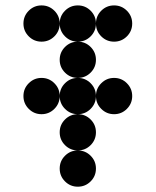

<svg xmlns="http://www.w3.org/2000/svg" viewBox="-20 -704 587 724"><path d="M205.1 -615.2Q205.1 -586.9 185.1 -566.9Q165 -546.9 136.7 -546.9Q108.4 -546.9 88.4 -566.9Q68.4 -586.9 68.4 -615.2Q68.4 -643.6 88.4 -663.6Q108.4 -683.6 136.7 -683.6Q165 -683.6 185.1 -663.6Q205.1 -643.6 205.1 -615.2ZM341.8 -615.2Q341.8 -586.9 321.8 -566.9Q301.8 -546.9 273.4 -546.9Q245.1 -546.9 225.1 -566.9Q205.1 -586.9 205.1 -615.2Q205.1 -643.6 225.1 -663.6Q245.1 -683.6 273.4 -683.6Q301.8 -683.6 321.8 -663.6Q341.8 -643.6 341.8 -615.2ZM478.5 -615.2Q478.5 -586.9 458.5 -566.9Q438.5 -546.9 410.2 -546.9Q381.8 -546.9 361.8 -566.9Q341.8 -586.9 341.8 -615.2Q341.8 -643.6 361.8 -663.6Q381.8 -683.6 410.2 -683.6Q438.5 -683.6 458.5 -663.6Q478.5 -643.6 478.5 -615.2ZM341.8 -478.5Q341.8 -450.2 321.8 -430.2Q301.8 -410.2 273.4 -410.2Q245.1 -410.2 225.1 -430.2Q205.1 -450.2 205.1 -478.5Q205.1 -506.8 225.1 -526.9Q245.1 -546.9 273.4 -546.9Q301.8 -546.9 321.8 -526.9Q341.8 -506.8 341.8 -478.5ZM341.8 -341.8Q341.8 -313.5 321.8 -293.5Q301.8 -273.4 273.4 -273.4Q245.1 -273.4 225.1 -293.5Q205.1 -313.5 205.1 -341.8Q205.1 -370.1 225.1 -390.1Q245.1 -410.2 273.4 -410.2Q301.8 -410.2 321.8 -390.1Q341.8 -370.1 341.8 -341.8ZM341.8 -205.1Q341.8 -176.8 321.8 -156.7Q301.8 -136.7 273.4 -136.7Q245.1 -136.7 225.1 -156.7Q205.1 -176.8 205.1 -205.1Q205.1 -233.4 225.1 -253.4Q245.1 -273.4 273.4 -273.4Q301.8 -273.4 321.8 -253.4Q341.8 -233.4 341.8 -205.1ZM341.8 -68.4Q341.8 -40 321.8 -20Q301.8 0 273.4 0Q245.1 0 225.1 -20Q205.1 -40 205.1 -68.4Q205.1 -96.7 225.1 -116.7Q245.1 -136.7 273.4 -136.7Q301.8 -136.7 321.8 -116.7Q341.8 -96.7 341.8 -68.4ZM205.1 -341.8Q205.1 -313.5 185.1 -293.5Q165 -273.4 136.7 -273.4Q108.4 -273.4 88.4 -293.5Q68.4 -313.5 68.4 -341.8Q68.4 -370.1 88.4 -390.1Q108.4 -410.2 136.7 -410.2Q165 -410.2 185.1 -390.1Q205.1 -370.1 205.1 -341.8ZM478.5 -341.8Q478.5 -313.5 458.5 -293.5Q438.5 -273.4 410.2 -273.4Q381.8 -273.4 361.8 -293.5Q341.8 -313.5 341.8 -341.8Q341.8 -370.1 361.8 -390.1Q381.8 -410.2 410.2 -410.2Q438.5 -410.2 458.5 -390.1Q478.5 -370.1 478.5 -341.8Z"/></svg>

Font: DatDot
Style: Bold
Weight: 700
Designer: GGBot
Version: 1.00